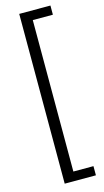

<svg xmlns="http://www.w3.org/2000/svg" viewBox="-144 -795 571 1052"><g transform="rotate(-15 141.0 -268.5)"><path d="M84 213V-750H261V-698H147V161H261V213Z"/></g></svg>

Font: Zilla Slab
Style: Regular
Weight: 400
Designer: Typotheque.com
Foundry: Typotheque type foundry
Version: Version 1.1; 2017; ttfautohint (v1.6)